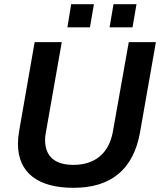

<svg xmlns="http://www.w3.org/2000/svg" viewBox="-20 -888 767 920"><path d="M303 -757H411L430 -868H321ZM505 -757H615L634 -868H524ZM332 12C511 12 619 -75 651 -254L727 -686H597L521 -258C502 -152 434 -98 332 -98C242 -98 196 -139 196 -218C196 -231 199 -251 201 -260L276 -686H146L72 -262C68 -240 66 -218 66 -199C66 -60 162 12 332 12Z"/></svg>

Font: Archivo SemiBold
Style: Italic
Weight: 600
Italic angle: -10°
Designer: Hector Gatti
Foundry: Omnibus-Type
Version: Version 2.001